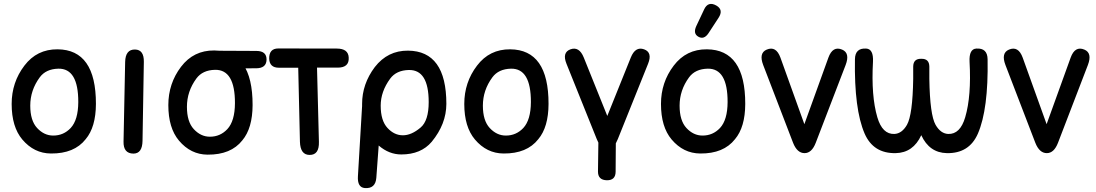

<svg xmlns="http://www.w3.org/2000/svg" viewBox="-20 -766 5640 988"><path d="M280.3 -412.6Q216.3 -411.1 184.6 -368.2Q135.7 -301.8 135.7 -222.2Q135.7 -145.5 170.9 -107.4Q207 -68.4 253.9 -68.4Q307.1 -68.4 343.8 -107.4Q382.3 -148.9 382.8 -240.7Q383.3 -414.6 280.3 -412.6ZM276.4 -512.2Q474.1 -510.7 473.6 -231Q473.1 -111.8 420.9 -49.8Q362.3 24.9 242.2 23.9Q155.3 23.4 94.7 -48.3Q40 -113.3 40 -231Q40 -342.3 105.5 -428.2Q169.9 -513.2 276.4 -512.2Z M674.8 -511.2Q721.2 -510.3 720.2 -447.8L713.4 -41.5Q712.4 24.4 666.5 24.4Q614.3 23.9 615.7 -37.6L624 -447.3Q625.5 -512.2 674.8 -511.2Z M1097.7 -504.9 1299.3 -503.9Q1352.5 -503.9 1351.6 -458.5Q1350.6 -414.6 1297.4 -414.6L1095.2 -414.1Q1021.5 -414.1 1022.9 -458Q1023.9 -505.4 1097.7 -504.9ZM1086.4 -406.7Q1022.5 -405.3 990.7 -362.3Q941.9 -295.9 941.9 -216.3Q941.9 -139.6 977.1 -101.6Q1013.2 -62.5 1060.1 -62.5Q1113.3 -62.5 1149.9 -101.6Q1188.5 -143.1 1189 -234.9Q1189.5 -408.7 1086.4 -406.7ZM1082.5 -506.3Q1280.3 -504.9 1279.8 -225.1Q1279.3 -106 1227.1 -43.9Q1168.5 30.8 1048.3 29.8Q961.4 29.3 900.9 -42.5Q846.2 -107.4 846.2 -225.1Q846.2 -336.4 911.6 -422.4Q976.1 -507.3 1082.5 -506.3Z M1365.2 -463.9Q1364.3 -516.6 1412.1 -516.6L1712.9 -516.1Q1772.5 -516.1 1774.4 -469.7Q1777.3 -418 1717.8 -418Q1664.6 -418 1611.3 -418L1621.1 -36.1Q1623 31.7 1573.2 31.2Q1525.4 31.2 1523.4 -36.6L1514.6 -417.5H1415Q1367.2 -417.5 1365.2 -463.9Z M2079.6 -505.4Q2276.9 -503.9 2276.9 -231Q2276.4 -127.4 2201.7 -36.6Q2146.5 28.8 2044.9 28.8Q1981.9 28.8 1928.7 -17.1L1916.5 148.9Q1912.1 206.1 1856.9 201.7Q1818.4 198.2 1821.8 141.1L1842.8 -212.4Q1842.8 -216.3 1843.3 -219.7Q1843.3 -225.1 1843.3 -231Q1843.3 -334 1908.7 -420.9Q1975.1 -506.3 2079.6 -505.4ZM2083.5 -405.8Q2019.5 -404.3 1987.8 -361.3Q1939 -294.9 1939 -222.2Q1939 -145 1974.1 -107.4Q2008.8 -69.8 2053.2 -69.8Q2097.2 -69.8 2144 -109.4Q2186 -144.5 2186 -240.7Q2186 -408.2 2083.5 -405.8Z M2609.4 -412.6Q2545.4 -411.1 2513.7 -368.2Q2464.8 -301.8 2464.8 -222.2Q2464.8 -145.5 2500 -107.4Q2536.1 -68.4 2583 -68.4Q2636.2 -68.4 2672.9 -107.4Q2711.4 -148.9 2711.9 -240.7Q2712.4 -414.6 2609.4 -412.6ZM2605.5 -512.2Q2803.2 -510.7 2802.7 -231Q2802.2 -111.8 2750 -49.8Q2691.4 24.9 2571.3 23.9Q2484.4 23.4 2423.8 -48.3Q2369.1 -113.3 2369.1 -231Q2369.1 -342.3 2434.6 -428.2Q2499 -513.2 2605.5 -512.2Z M2915.5 -512.2Q2960.4 -528.3 2983.9 -470.2L3105 -169.4L3226.1 -470.2Q3249.5 -528.3 3294.4 -512.2Q3338.4 -496.1 3314.9 -438L3159.2 -50.3Q3154.3 -38.1 3148.9 -28.3L3147.9 117.7Q3147.5 162.1 3103 161.6Q3056.6 160.6 3057.1 116.2Q3058.1 42 3059.1 -32.2Q3054.7 -40.5 3050.8 -50.3L2895 -438Q2871.6 -496.1 2915.5 -512.2Z M3572.8 -577.6Q3545.4 -593.8 3563 -631.8L3603 -716.8Q3623.5 -761.7 3666.5 -737.3Q3704.6 -715.3 3677.2 -673.8L3625.5 -594.7Q3602.1 -560.1 3572.8 -577.6ZM3621.6 -412.6Q3557.6 -411.1 3525.9 -368.2Q3477.1 -301.8 3477.1 -222.2Q3477.1 -145.5 3512.2 -107.4Q3548.3 -68.4 3595.2 -68.4Q3648.4 -68.4 3685.1 -107.4Q3723.6 -148.9 3724.1 -240.7Q3724.6 -414.6 3621.6 -412.6ZM3617.7 -512.2Q3815.4 -510.7 3814.9 -231Q3814.5 -111.8 3762.2 -49.8Q3703.6 24.9 3583.5 23.9Q3496.6 23.4 3436 -48.3Q3381.3 -113.3 3381.3 -231Q3381.3 -342.3 3446.8 -428.2Q3511.2 -513.2 3617.7 -512.2Z M3925.3 -510.7Q3973.6 -531.2 3996.1 -469.2L4119.1 -127L4242.7 -469.2Q4265.1 -531.2 4313.5 -510.7Q4355 -493.2 4331.5 -431.6L4177.7 -31.2Q4157.2 22 4120.1 22Q4082 22 4061 -31.2L3907.2 -431.6Q3883.8 -493.2 3925.3 -510.7Z M5004.4 -516.1Q5061 -519.5 5062 -461.4Q5066.4 -204.1 5012.2 -78.6Q4967.3 24.4 4852.1 22Q4762.2 20 4720.7 -70.3Q4679.2 20 4589.4 22Q4474.1 24.4 4429.2 -78.6Q4375 -204.1 4379.4 -461.4Q4380.4 -519.5 4437 -516.1Q4475.6 -514.2 4472.2 -447.8Q4462.4 -272 4494.6 -162.6Q4520.5 -74.2 4582.5 -76.7Q4621.1 -78.6 4647 -123.5Q4676.3 -174.8 4679.2 -360.4Q4678.7 -390.6 4679.2 -423.3Q4679.7 -464.4 4720.2 -463.4Q4720.2 -463.4 4720.7 -463.4H4721.2Q4761.7 -464.4 4762.2 -423.3Q4762.7 -390.6 4762.2 -360.4Q4765.1 -174.8 4794.4 -123.5Q4820.3 -78.6 4858.9 -76.7Q4920.9 -74.2 4946.8 -162.6Q4979 -272 4969.2 -447.8Q4965.8 -514.2 5004.4 -516.1Z M5171.9 -510.7Q5220.2 -531.2 5242.7 -469.2L5365.7 -127L5489.3 -469.2Q5511.7 -531.2 5560.1 -510.7Q5601.6 -493.2 5578.1 -431.6L5424.3 -31.2Q5403.8 22 5366.7 22Q5328.6 22 5307.6 -31.2L5153.8 -431.6Q5130.4 -493.2 5171.9 -510.7Z"/></svg>

Font: Comic Relief
Style: Regular
Weight: 400
Designer: Jeff Davis
Foundry: Loudifier
Version: Version 1.0